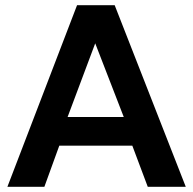

<svg xmlns="http://www.w3.org/2000/svg" viewBox="-20 -720 744 740"><path d="M8.5 0 277 -700H422L696 0H549.5L490 -158.5H208.5L151 0ZM240.5 -269H457L347 -553Z"/></svg>

Font: Geologica EX Med
Style: Regular
Weight: 500
Designer: Sindre Bremnes, Frode Helland
Foundry: Monokrom Skriftforlag AS
Version: Version 1.010;gftools[0.9.28]